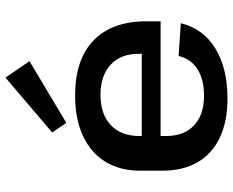

<svg xmlns="http://www.w3.org/2000/svg" viewBox="-95 -749 853 703"><g transform="rotate(-90 331.5 -397.5)"><path d="M322 9Q239 9 179.5 -19Q120 -47 89 -100.5Q58 -154 58 -230V-310Q58 -385 91 -438.5Q124 -492 186 -520.5Q248 -549 333 -549Q465 -549 535 -481.5Q605 -414 605 -288V-236H185V-216Q185 -150 224 -113.5Q263 -77 332 -77Q393 -77 430.5 -101.5Q468 -126 478 -170L598 -162Q578 -80 505.5 -35.5Q433 9 322 9ZM185 -305H486V-316Q486 -382 446 -419Q406 -456 336 -456Q265 -456 225 -418.5Q185 -381 185 -313ZM459 -716 233 -581 198 -633 399 -804Z"/></g></svg>

Font: Pathway Extreme 8pt Thin 12pt SemiBold
Style: Regular
Weight: 600
Version: Version 1.001;gftools[0.9.26]